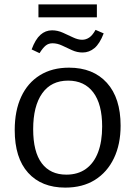

<svg xmlns="http://www.w3.org/2000/svg" viewBox="-20 -845 615 874"><path d="M294 -537Q404 -537 466.5 -468Q529 -399 529 -273Q529 -188 498.5 -124.5Q468 -61 412 -26Q356 9 277 9Q169 9 108 -58.5Q47 -126 47 -253Q47 -341 76.5 -404.5Q106 -468 161.5 -502.5Q217 -537 294 -537ZM290 -478Q213 -478 172 -420Q131 -362 131 -257Q131 -154 170 -102Q209 -50 282 -50Q335 -50 371.5 -76.5Q408 -103 426.5 -152Q445 -201 445 -269Q445 -371 404.5 -424.5Q364 -478 290 -478ZM160 -603 124 -620Q141 -666 164 -686.5Q187 -707 217 -707Q242 -707 266.5 -696Q291 -685 313 -674.5Q335 -664 354 -664Q371 -664 386 -674Q401 -684 415 -709L452 -693Q434 -646 410 -626Q386 -606 356 -606Q331 -606 308 -616.5Q285 -627 263 -637.5Q241 -648 219 -648Q201 -648 188 -637.5Q175 -627 160 -603ZM421 -825V-766H155V-825Z"/></svg>

Font: Bitter Thin
Style: Regular
Weight: 400
Version: Version 3.021